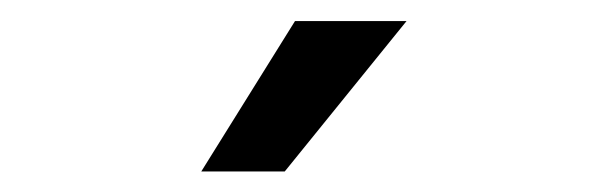

<svg xmlns="http://www.w3.org/2000/svg" viewBox="-20 -738 587 184"><path d="M172.9 -573.7 262.7 -717.8H369.6L252.9 -573.7Z"/></svg>

Font: Varta Light
Style: Bold
Weight: 700
Version: Version 1.004